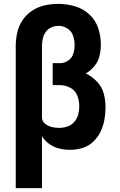

<svg xmlns="http://www.w3.org/2000/svg" viewBox="-20 -763 616 988"><path d="M61 205H196V-62Q211 -38 234.5 -21.5Q258 -5 285.5 1.5Q313 8 341 8Q373 8 404.5 -1.5Q436 -11 460 -34Q484 -57 498 -86.5Q512 -116 517.5 -148Q523 -180 523 -212Q523 -248 513.5 -282.5Q504 -317 479 -343Q454 -369 422 -385Q447 -400 466 -423Q485 -446 492 -475Q499 -504 499 -533Q499 -576 485.5 -617.5Q472 -659 439.5 -689Q407 -719 365 -731Q323 -743 280 -743Q245 -743 210.5 -735.5Q176 -728 146 -708.5Q116 -689 96 -659Q76 -629 68.5 -594.5Q61 -560 61 -525ZM285 -105Q266 -105 247.5 -109Q229 -113 213 -125.5Q197 -138 196 -156V-525Q196 -544 200 -563Q204 -582 215 -598Q226 -614 244 -622Q262 -630 281 -630Q305 -630 326.5 -616.5Q348 -603 356 -579.5Q364 -556 364 -531Q364 -509 357 -486.5Q350 -464 330.5 -451Q311 -438 288 -438H251V-325H288Q316 -325 341.5 -311.5Q367 -298 377.5 -271.5Q388 -245 388 -217Q388 -195 382.5 -174Q377 -153 362.5 -136Q348 -119 327 -112Q306 -105 285 -105Z"/></svg>

Font: Iosevka Sparkle Extrabold
Style: Regular
Weight: 800
Designer: Belleve Invis
Foundry: Belleve Invis
Version: Version 4.5.0; ttfautohint (v1.8.3)